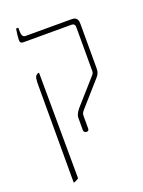

<svg xmlns="http://www.w3.org/2000/svg" viewBox="-164 -721 770 1036"><g transform="rotate(-20 221.0 -203.5)"><path d="M233 7C243 7 246 1 246 -7V-80C246 -93 250 -99 260 -111L381 -248C393 -262 400 -272 400 -297V-551C400 -569 397 -592 365 -592H100C85 -592 78 -603 78 -627V-647H65C61 -625 58 -597 58 -585C58 -571 62 -564 77 -564H354C366 -564 373 -557 373 -545V-291C373 -282 371 -277 363 -268L239 -128C225 -111 216 -95 216 -80V-7C216 1 224 7 233 7ZM73 240H78C88 236 97 232 103 226L100 -378L96 -382L85 -375C75 -368 73 -352 73 -314Z"/></g></svg>

Font: Noto Serif Hebrew Condensed Thin
Style: Regular
Weight: 100
Width: 3
Designer: Monotype Design Team
Foundry: Monotype Imaging Inc.
Version: Version 2.004